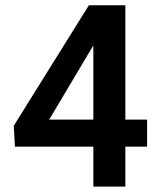

<svg xmlns="http://www.w3.org/2000/svg" viewBox="-20 -695 602 715"><path d="M527.8 -249.5V-148.9H446.8V0H327.6V-148.9H35.6L31.2 -226.6L311 -675.3H446.8V-249.5ZM163.1 -249.5H327.6V-525.9Z"/></svg>

Font: Robert Sans
Style: Bold
Weight: 700
Designer: Christian Robertson (extended by Adam Twardoch)
Foundry: Google
Version: Version 12.135;April 2, 2019;FontCreator 11.5.0.2425 64-bit;